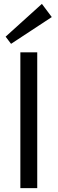

<svg xmlns="http://www.w3.org/2000/svg" viewBox="-20 -970 297 990"><path d="M172 -700V0H85V-700ZM247 -882 37 -744 9 -781 196 -950Z"/></svg>

Font: Pathway Extreme
Style: Regular
Weight: 400
Designer: Eduardo Rodriguez Tunni
Foundry: Eduardo Rodriguez Tunni
Version: Version 1.001;gftools[0.9.26]